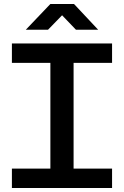

<svg xmlns="http://www.w3.org/2000/svg" viewBox="-20 -948 624 968"><path d="M234 -82V-647H351V-82ZM40 0V-98H545V0ZM40 -631V-729H545V-631ZM110 -798 234 -928H353L475 -798H363L293 -871L222 -798Z"/></svg>

Font: Hubot Sans Condensed ExtraLight Medium
Style: Regular
Weight: 500
Version: Version 2.000